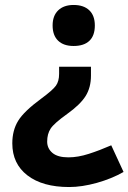

<svg xmlns="http://www.w3.org/2000/svg" viewBox="-20 -566 520 777"><path d="M348.1 -295.9V-259.8Q348.1 -211.9 326.4 -177.2Q304.7 -142.6 252 -105Q198.7 -66.9 184.8 -45.4Q170.9 -23.9 170.9 6.8Q170.9 34.7 192.1 52.7Q213.4 70.8 256.8 70.8Q295.4 70.8 339.4 56.6Q383.3 42.5 430.2 22L480 129.9Q432.1 157.2 371.8 174.1Q311.5 190.9 259.8 190.9Q152.3 190.9 91.1 143.8Q29.8 96.7 29.8 14.2Q29.8 -38.6 53.5 -77.1Q77.1 -115.7 147 -167Q193.4 -201.2 206.3 -219.2Q219.2 -237.3 219.2 -267.1V-295.9ZM363.8 -462.9Q363.8 -421.9 341.8 -400.9Q319.8 -379.9 277.8 -379.9Q237.3 -379.9 215.1 -401.4Q192.9 -422.9 192.9 -462.9Q192.9 -502.4 215.6 -524.2Q238.3 -545.9 277.8 -545.9Q318.8 -545.9 341.3 -524.4Q363.8 -502.9 363.8 -462.9Z"/></svg>

Font: CAA NEO Sans
Style: Bold
Weight: 700
Version: Version 1.10